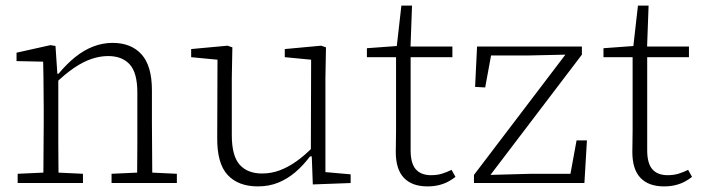

<svg xmlns="http://www.w3.org/2000/svg" viewBox="-20 -653 2511 685"><path d="M43 0V-33L153 -38H171L276 -33V0ZM134 0Q135 -30 135 -67Q135 -104 135.5 -143Q136 -182 136 -215V-266Q136 -297 135.5 -325Q135 -353 135 -380.5Q135 -408 134 -433L39 -435V-465L160 -492L178 -489L185 -384H188V-215Q188 -182 188 -143Q188 -104 188.5 -67Q189 -30 189 0ZM378 0V-33L487 -38H505L611 -33V0ZM469 0Q469 -30 469.5 -67Q470 -104 470 -142.5Q470 -181 470 -215V-323Q470 -393 443 -423Q416 -453 366 -453Q337 -453 307 -443Q277 -433 244.5 -411Q212 -389 176 -354L171 -390H189Q218 -425 248.5 -449.5Q279 -474 312.5 -487Q346 -500 382 -500Q448 -500 485 -459Q522 -418 522 -331V-215Q522 -181 522.5 -142.5Q523 -104 523 -67Q523 -30 524 0Z M900 12Q830 12 792 -29Q754 -70 755 -162L756 -460L777 -438L662 -449V-478L792 -490L809 -484L807 -375V-171Q807 -97 835 -65.5Q863 -34 915 -34Q948 -34 978.5 -45.5Q1009 -57 1039 -78.5Q1069 -100 1099 -131L1107 -95H1086Q1062 -63 1034 -39Q1006 -15 973 -1.5Q940 12 900 12ZM1096 5 1092 -104H1089L1090 -440L996 -449V-478L1126 -490L1143 -484L1141 -375V-39L1231 -31V0Z M1421 -449V-487H1594V-449ZM1505 12Q1450 12 1421 -18.5Q1392 -49 1392 -111Q1392 -130 1392.5 -148Q1393 -166 1393 -187V-449H1289V-481L1412 -490L1394 -474L1412 -633H1450L1444 -469L1445 -460V-117Q1445 -70 1463.5 -49Q1482 -28 1518 -28Q1540 -28 1557.5 -33.5Q1575 -39 1591 -47L1605 -22Q1594 -13 1579 -5Q1564 3 1545.5 7.5Q1527 12 1505 12Z M1671 0V-29L2004 -467L2001 -445L1997 -458L1861 -455H1714L1736 -477L1711 -341L1675 -343L1682 -487H2056V-458L1723 -20L1730 -48V-29L1875 -33H2033L2011 -10L2037 -152H2074L2065 0Z M2265 -449V-487H2438V-449ZM2349 12Q2294 12 2265 -18.5Q2236 -49 2236 -111Q2236 -130 2236.5 -148Q2237 -166 2237 -187V-449H2133V-481L2256 -490L2238 -474L2256 -633H2294L2288 -469L2289 -460V-117Q2289 -70 2307.5 -49Q2326 -28 2362 -28Q2384 -28 2401.5 -33.5Q2419 -39 2435 -47L2449 -22Q2438 -13 2423 -5Q2408 3 2389.5 7.5Q2371 12 2349 12Z"/></svg>

Font: Source Serif 4 Light
Style: Regular
Weight: 300
Designer: Frank Grießhammer
Foundry: Adobe Systems Incorporated
Version: Version 4.004;hotconv 1.0.116;makeotfexe 2.5.65601